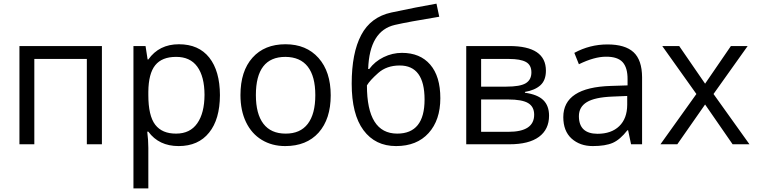

<svg xmlns="http://www.w3.org/2000/svg" viewBox="-20 -786 4123 1046"><path d="M167 0H85.9V-535.2H535.2V0H453.1V-464.8H167Z M939 -476.1Q862.3 -476.1 825.7 -430.7Q789.1 -385.3 788.1 -286.1V-268.1Q788.1 -155.3 825.7 -106.4Q863.3 -57.6 939.5 -58.1Q1015.6 -58.1 1054.7 -114.3Q1093.8 -169.9 1094.2 -269.5Q1093.8 -369.1 1054.7 -422.9Q1015.6 -476.6 939 -476.1ZM1178.2 -267.6Q1177.7 -135.7 1119.1 -63.5Q1060.5 9.8 953.1 9.8Q845.7 9.8 788.1 -68.8H782.2Q788.1 -22 788.1 20V240.2H707V-535.2H772.9L784.2 -461.9H788.1Q846.7 -544.9 954.6 -544.9Q1062.5 -544.9 1120.1 -472.2Q1177.7 -399.4 1178.2 -267.6Z M1534.7 -476.1Q1374 -476.1 1374 -268.1Q1374 -165.5 1415 -111.8Q1456.1 -58.1 1535.6 -58.1Q1615.7 -57.6 1656.7 -111.3Q1697.8 -165 1697.8 -267.6Q1697.8 -370.1 1656.7 -422.9Q1615.7 -475.6 1534.7 -476.1ZM1715.8 -63.5Q1649.9 9.8 1533.7 9.8Q1461.9 9.8 1406.2 -23.9Q1350.6 -57.6 1320.3 -120.6Q1290 -183.6 1290 -268.1Q1290 -398.4 1355.5 -471.7Q1420.9 -544.9 1535.2 -544.9Q1648.9 -544.9 1715.3 -470.2Q1781.7 -395.5 1781.7 -266.6Q1781.7 -137.7 1715.8 -63.5Z M2144 -58.1Q2293 -58.1 2293 -243.7Q2293 -429.2 2157.7 -429.2Q2086.4 -429.2 2040.5 -388.4Q1994.6 -347.7 1979 -320.8Q1979 -58.1 2144 -58.1ZM2111.8 -717.8Q2251.5 -747.6 2357.9 -766.1L2373 -694.8Q2203.6 -667 2131.8 -650.4Q1992.7 -618.7 1985.8 -410.2H1991.7Q2022 -451.2 2069.8 -474.6Q2117.7 -498 2169.9 -498Q2268.6 -498 2323.7 -434.1Q2378.9 -370.1 2378.9 -251Q2378.9 -131.8 2314.9 -61Q2251 9.8 2137.7 9.8Q2024.4 9.8 1960.2 -76.7Q1896 -163.1 1896 -330.1Q1896 -497.1 1947.8 -595.2Q1999.5 -693.4 2111.8 -717.8Z M2753.9 -464.8H2601.1V-314H2738.3Q2813.5 -314 2844.2 -332.5Q2875 -351.1 2875 -391.6Q2875 -432.1 2845 -448.5Q2814.9 -464.8 2753.9 -464.8ZM2890.1 -161.1Q2890.1 -204.6 2857.2 -224.4Q2824.2 -244.1 2748 -244.1H2601.1V-67.9H2750Q2890.1 -67.9 2890.1 -161.1ZM2954.1 -400.9Q2954.1 -348.6 2924.1 -321.5Q2894 -294.4 2839.8 -285.2V-280.8Q2908.2 -271.5 2939.7 -240.7Q2971.2 -210 2971.2 -155.8Q2971.2 -81.1 2916.3 -40.5Q2861.3 0 2755.9 0H2520V-535.2H2754.9Q2954.1 -535.2 2954.1 -400.9Z M3234.9 -57.1Q3310.5 -57.1 3353.5 -98.6Q3396.5 -140.1 3397 -214.8V-263.2L3315.9 -259.8Q3219.7 -255.9 3176.8 -229.5Q3133.8 -203.1 3133.8 -153.3Q3133.8 -57.6 3234.9 -57.1ZM3478 -365.2V0H3418L3401.9 -76.2H3397.9Q3358.4 -25.4 3318.4 -7.8Q3278.3 9.8 3209 9.8Q3139.6 9.8 3093.8 -31.2Q3048.8 -72.3 3048.8 -147.9Q3048.8 -310.1 3308.1 -317.9L3398.9 -320.8V-354Q3399.4 -417 3372.1 -447.3Q3344.7 -477.5 3281.2 -477.1Q3217.8 -477.1 3133.8 -436L3108.9 -498Q3193.4 -543.9 3289.6 -543.9Q3385.7 -543.9 3431.6 -501.5Q3477.5 -459 3478 -365.2Z M3773.9 -273.9 3587.9 -535.2H3680.2L3821.3 -330.1L3961.9 -535.2H4053.2L3867.2 -273.9L4063 0H3971.2L3821.3 -216.8L3669.9 0H3578.1Z"/></svg>

Font: OpenSans
Style: Regular
Weight: 400
Foundry: Ascender Corporation
Version: Version 1.10